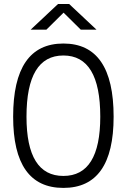

<svg xmlns="http://www.w3.org/2000/svg" viewBox="-20 -918 626 948"><path d="M293 9.8Q44.9 9.8 44.9 -341.8Q44.9 -703.1 293 -703.1Q541 -703.1 541 -341.8Q541 9.8 293 9.8ZM293 -49.3Q475.1 -49.3 475.1 -341.8Q475.1 -644 293 -644Q110.8 -644 110.8 -341.8Q110.8 -49.3 293 -49.3ZM131.3 -771.5 266.6 -898.4H321.3L456.5 -771.5H378.9L293.9 -855.5L209 -771.5Z"/></svg>

Font: CaskaydiaCove NFP Light
Style: Regular
Weight: 300
Designer: Aaron Bell
Foundry: Saja Typeworks
Version: Version 2111.001; VTT 6.35;Nerd Fonts 3.1.1